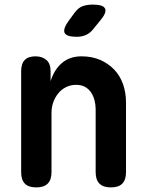

<svg xmlns="http://www.w3.org/2000/svg" viewBox="-20 -805 640 835"><path d="M204 -56Q204 -23 187.5 -6.5Q171 10 138 10Q104 10 88 -6.5Q72 -23 72 -56V-495Q72 -528 87.5 -544Q103 -560 134 -560Q164 -560 182 -544Q200 -528 200 -495V-452Q216 -503 250 -531.5Q284 -560 334 -560Q380 -560 415.5 -544.5Q451 -529 476.5 -502.5Q502 -476 515 -439Q528 -402 528 -359V-56Q528 -23 512 -6.5Q496 10 462 10Q429 10 412.5 -6.5Q396 -23 396 -56V-331Q396 -350 391 -369Q386 -388 376 -403Q366 -418 350 -427Q334 -436 311 -436Q287 -436 267 -426Q247 -416 233 -398.5Q219 -381 211.5 -359.5Q204 -338 204 -315ZM314 -645Q269 -645 261 -662Q253 -679 279 -715L304 -749Q320 -771 339 -778Q358 -785 384 -785Q429 -785 437 -767.5Q445 -750 416 -716L386 -679Q372 -661 354 -653Q336 -645 314 -645Z"/></svg>

Font: Maple Mono
Style: Bold
Weight: 700
Monospace: yes
Designer: subframe7536
Version: Version 7.200